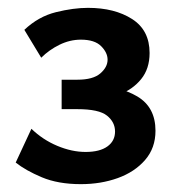

<svg xmlns="http://www.w3.org/2000/svg" viewBox="-20 -455 452 489"><path d="M186 14Q128 14 86.5 -3.5Q45 -21 20 -41L60 -127Q89 -99 126 -83.5Q163 -68 198 -68Q234 -68 253.5 -82Q273 -96 273 -120Q273 -144 252.5 -160.5Q232 -177 177 -177H137V-252H177Q217 -252 235.5 -268Q254 -284 254 -303Q254 -321 237.5 -337.5Q221 -354 186 -354Q158 -354 131.5 -341Q105 -328 85 -308L42 -379Q78 -413 122.5 -424Q167 -435 204 -435Q272 -435 316.5 -406.5Q361 -378 361 -320Q361 -280 339.5 -253.5Q318 -227 283.5 -214Q249 -201 211 -201V-237Q283 -237 329.5 -209.5Q376 -182 376 -122Q376 -78 349.5 -47.5Q323 -17 280 -1.5Q237 14 186 14Z"/></svg>

Font: Ysabeau
Style: Bold
Weight: 700
Designer: Christian Thalmann (Catharsis Fonts)
Version: Version 2.000;gftools[0.9.27.dev2+g8671c4b]